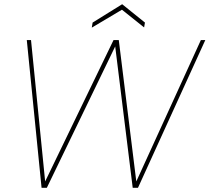

<svg xmlns="http://www.w3.org/2000/svg" viewBox="-20 -890 993 910"><path d="M177 0 107 -700H127L194 -30L518 -700H543L626 -30L932 -700H953L634 0H609L526 -670L202 0ZM415 -759 419 -783 559 -870 667 -783 663 -760 558 -844Z"/></svg>

Font: DM Sans 18pt Thin
Style: Italic
Weight: 250
Italic angle: -10°
Designer: Colophon Foundry, Jonny Pinhorn
Foundry: Colophon Foundry
Version: Version 4.004;gftools[0.9.30]